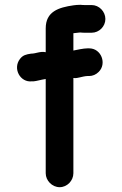

<svg xmlns="http://www.w3.org/2000/svg" viewBox="-20 -729 508 798"><path d="M113 -391H120C132 -392 152 -398 166 -400C167 -400 169 -400 170 -401V-9C170 22 197 49 228 49C259 49 285 22 285 -9V-405C290 -404 295 -404 300 -405L310 -407C318 -409 335 -413 343 -413H350C365 -413 379 -419 390 -430C425 -464 401 -528 351 -528H343C327 -528 301 -522 285 -519V-591C292 -592 298 -592 303 -593L313 -594C321 -593 328 -593 335 -593H361C392 -593 418 -619 418 -650C418 -681 392 -708 361 -708H335C329 -708 322 -708 314 -709C303 -709 293 -708 286 -707C223 -698 170 -681 170 -611V-512C147 -517 130 -506 109 -506C89 -503 75 -500 63 -484C32 -444 64 -385 113 -391Z"/></svg>

Font: Electronic
Style: UltHv
Weight: 900
Version: Version 1.011